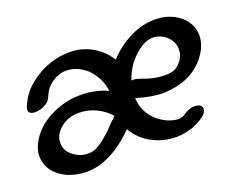

<svg xmlns="http://www.w3.org/2000/svg" viewBox="-90 -731 1065 855"><g transform="rotate(-20 442.0 -303.0)"><path d="M846 -506Q869 -474 869 -437Q869 -396 844 -356.5Q819 -317 781 -292Q730 -257 653 -250Q645 -249 630 -249Q574 -249 505 -271Q507 -221 533 -186Q558 -151 601 -130Q633 -117 654 -117Q672 -117 683 -125Q701 -137 716 -142.5Q731 -148 747 -146Q769 -144 774 -129Q775 -127 775 -122Q775 -111 765 -99Q743 -76 695 -58Q654 -45 619 -45Q558 -45 505 -73.5Q452 -102 423 -153Q336 -66 248 -43Q221 -36 190 -36Q152 -36 116.5 -48Q81 -60 55 -84Q36 -101 25.5 -124.5Q15 -148 15 -173Q15 -215 50 -263Q78 -300 121 -324.5Q164 -349 212 -360Q243 -367 281 -367Q350 -367 408 -340Q399 -404 355 -449Q335 -468 309.5 -479.5Q284 -491 258 -491Q247 -491 242 -490Q214 -485 189.5 -468.5Q165 -452 152 -428Q149 -423 142 -407.5Q135 -392 126 -385Q104 -368 77 -365Q73 -364 65 -364Q44 -364 37 -376Q35 -379 35 -385Q35 -397 48 -420Q68 -462 108 -494Q149 -528 201.5 -546.5Q254 -565 308 -563Q362 -561 408 -534Q454 -507 482 -461Q526 -510 586 -540Q646 -570 707 -570Q716 -570 734 -568Q767 -564 797 -548Q827 -532 846 -506ZM381 -416 380 -418ZM223 -110Q245 -110 262 -118Q291 -132 320 -159Q329 -166 335.5 -172.5Q342 -179 347 -184L360 -198L367 -205Q370 -208 370 -208L391 -228Q364 -259 326 -277Q288 -295 247 -295Q229 -295 220 -293Q169 -284 139 -245Q123 -223 123 -197Q123 -176 134 -156Q150 -135 174 -122.5Q198 -110 223 -110ZM762 -408Q762 -444 736 -469Q723 -482 705.5 -489.5Q688 -497 670 -497Q637 -497 601 -470Q570 -446 549 -417Q535 -395 529 -383Q527 -377 521 -365Q520 -362 518 -357Q516 -352 516 -350Q528 -352 539.5 -349Q551 -346 563.5 -341.5Q576 -337 584 -334Q624 -322 657 -321Q701 -319 722 -335Q749 -354 760 -388Q762 -402 762 -408Z"/></g></svg>

Font: Sedgwick Ave
Style: Regular
Weight: 400
Designer: Kevin Burke, Pedro Vergani
Foundry: Google, Inc.
Version: Version 1.000